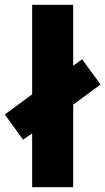

<svg xmlns="http://www.w3.org/2000/svg" viewBox="-44 -780 439 800"><path d="M90 0H261V-344L375 -428L298 -533L261 -506V-760H90V-387L-24 -303L52 -198L90 -224Z"/></svg>

Font: Noto Sans Condensed Black
Style: Regular
Weight: 900
Width: 3
Designer: Monotype Design Team
Foundry: Monotype Imaging Inc.
Version: Version 2.013